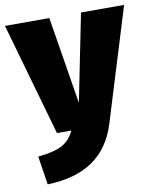

<svg xmlns="http://www.w3.org/2000/svg" viewBox="-100 -600 734 895"><g transform="rotate(-10 267.0 -153.0)"><path d="M385 -1Q351 110 269 167Q187 224 53 228L32 93Q109 85 146.5 65Q184 45 205 0H137L-15 -534H195L262 -121L345 -534H549Z"/></g></svg>

Font: FiraGO Heavy
Style: Regular
Weight: 900
Designer: bBox Type
Foundry: bBox Type GmbH
Version: Version 1.001